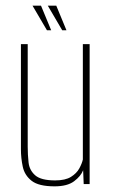

<svg xmlns="http://www.w3.org/2000/svg" viewBox="-20 -651 401 679"><path d="M173 8Q117 8 92 -11.5Q67 -31 60.5 -61.5Q54 -92 54 -123V-495H78V-132Q78 -104 81 -76.5Q84 -49 104.5 -31Q125 -13 175 -13Q211 -13 231 -25.5Q251 -38 260.5 -55.5Q270 -73 273 -87V-495H297V0H276L274 -49Q266 -28 242 -10Q218 8 173 8ZM215 -544H200L149 -631H179ZM161 -544H146L95 -631H125Z"/></svg>

Font: Alumni Sans Thin Thin
Style: Regular
Weight: 250
Version: Version 1.018